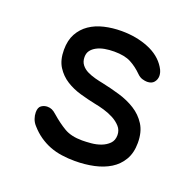

<svg xmlns="http://www.w3.org/2000/svg" viewBox="-105 -671 810 792"><g transform="rotate(20 300.0 -275.0)"><path d="M301 10Q271 10 243 6Q215 2 190.5 -7.5Q166 -17 143.5 -32.5Q121 -48 101 -71Q91 -82 86 -96Q81 -110 81 -124Q81 -146 93 -154Q105 -162 119 -162Q130 -162 139 -158Q148 -154 159 -144Q191 -116 221.5 -98Q252 -80 300 -80Q317 -80 339.5 -82Q362 -84 382 -91.5Q402 -99 416 -113Q430 -127 430 -150Q430 -172 416 -187.5Q402 -203 382 -213.5Q362 -224 339.5 -230.5Q317 -237 300 -240Q266 -247 231 -257Q196 -267 167.5 -285Q139 -303 120.5 -332Q102 -361 102 -406Q102 -448 118 -477Q134 -506 161 -524.5Q188 -543 224 -551.5Q260 -560 300 -560Q365 -560 418 -538.5Q471 -517 497 -475Q504 -464 506.5 -455Q509 -446 509 -439Q509 -423 499 -411Q489 -399 469 -399Q460 -399 448 -402.5Q436 -406 425 -417Q401 -441 373.5 -455.5Q346 -470 300 -470Q278 -470 258.5 -466.5Q239 -463 224 -455Q209 -447 200.5 -435.5Q192 -424 192 -407Q192 -387 202.5 -373.5Q213 -360 229.5 -352Q246 -344 265 -339Q284 -334 300 -331Q338 -323 377 -311.5Q416 -300 448 -280Q480 -260 500 -228.5Q520 -197 520 -149Q520 -105 502 -74.5Q484 -44 454 -25.5Q424 -7 384.5 1.5Q345 10 301 10Z"/></g></svg>

Font: Maple Mono NF
Style: Regular
Weight: 400
Monospace: yes
Designer: subframe7536
Version: Version 7.000